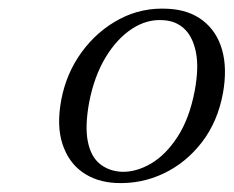

<svg xmlns="http://www.w3.org/2000/svg" viewBox="-20 -731 532 437"><path d="M363 -711Q410.5 -708.5 442 -684Q473.5 -659.5 485.5 -617.5Q497.5 -575.5 487.5 -519Q475.5 -454 439.5 -407.2Q403.5 -360.5 352.5 -336.2Q301.5 -312 244.5 -314.5Q199.5 -316.5 167.5 -339.2Q135.5 -362 122 -403.8Q108.5 -445.5 119.5 -504Q131 -564.5 166 -612.5Q201 -660.5 252 -687.5Q303 -714.5 363 -711ZM257 -340Q290 -339 323.8 -358.8Q357.5 -378.5 384.2 -419.8Q411 -461 423 -523.5Q433 -576.5 426 -611.8Q419 -647 399.8 -665.2Q380.5 -683.5 352 -685Q315 -688 280.5 -665.5Q246 -643 220.2 -600.2Q194.5 -557.5 183 -498.5Q173 -444 179.8 -409.5Q186.5 -375 207 -358.2Q227.5 -341.5 257 -340Z"/></svg>

Font: Fraunces Light
Style: Italic
Weight: 300
Italic angle: -16°
Version: Version 1.000;[b76b70a41]